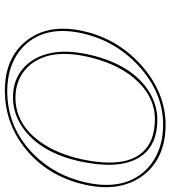

<svg xmlns="http://www.w3.org/2000/svg" viewBox="25 -723 708 798"><g transform="rotate(90 379.0 -324.0)"><path d="M749 -329.1Q713.9 -164.6 590.3 -69.3Q486.3 9.8 356.9 9.8Q222.7 9.8 151.4 -77.1Q78.1 -168 107.9 -310.1Q140.1 -460.4 255.9 -561.5Q367.7 -657.7 498 -658.2Q637.7 -658.2 709 -564.9Q778.8 -472.2 749 -329.1ZM475.6 -613.8Q377.9 -613.8 303.7 -525.9Q240.7 -450.2 214.4 -327.1Q180.2 -165.5 259.8 -84Q310.1 -34.2 386.2 -34.2Q496.1 -34.2 571.3 -139.6Q620.1 -209.5 642.1 -310.1Q691.9 -544.9 559.1 -599.6Q522.5 -613.8 475.6 -613.8ZM739.3 -331.1Q772.5 -486.3 686.5 -576.2Q638.2 -625.5 564 -641.6Q532.2 -647.9 498 -647.9Q364.3 -647.9 252.4 -544.9Q147.5 -446.8 117.7 -308.1Q85 -155.3 172.9 -67.9Q220.2 -22 291 -6.8Q322.8 -0.5 356.9 0Q511.7 0 622.6 -111.3Q711.4 -200.7 739.3 -331.1ZM475.6 -624Q617.2 -624 653.8 -504.9Q665 -467.3 665 -421.9Q664.6 -370.1 651.9 -308.1Q615.2 -134.8 506.8 -62Q450.2 -24.4 386.2 -23.9Q285.6 -23.9 232.4 -102.5Q194.8 -159.2 194.8 -241.2Q195.3 -283.2 204.6 -329.1Q245.1 -520.5 366.2 -592.8Q419.4 -623.5 475.6 -624Z"/></g></svg>

Font: Linux Biolinum Outline O
Style: Italic
Weight: 400
Italic angle: -12°
Designer: Philipp H. Poll
Foundry: Philipp H. Poll
Version: Version 0.6.2